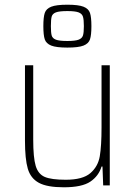

<svg xmlns="http://www.w3.org/2000/svg" viewBox="-20 -787 573 815"><path d="M86 -190V-510H121V-195Q121 -118 131.5 -83Q142 -48 170 -36Q198 -24 259 -24Q331 -24 363.5 -52Q396 -80 403.5 -123.5Q411 -167 411 -246V-510H446V0H418L415 -80H411Q399 -40 363.5 -16Q328 8 251 8Q180 8 145 -11Q110 -30 98 -71Q86 -112 86 -190ZM164 -676Q164 -714 170 -732Q176 -750 197.5 -758.5Q219 -767 266 -767Q313 -767 334.5 -758.5Q356 -750 362 -732Q368 -714 368 -676Q368 -638 362 -620Q356 -602 334.5 -593.5Q313 -585 266 -585Q219 -585 197.5 -593.5Q176 -602 170 -620Q164 -638 164 -676ZM336 -676Q336 -704 332 -716.5Q328 -729 313.5 -734.5Q299 -740 266 -740Q232 -740 217.5 -734.5Q203 -729 199.5 -717Q196 -705 196 -676Q196 -648 199.5 -636Q203 -624 217.5 -618.5Q232 -613 266 -613Q299 -613 313.5 -618.5Q328 -624 332 -636Q336 -648 336 -676Z"/></svg>

Font: Saira Semi Condensed Thin
Style: Regular
Weight: 100
Width: 4
Designer: Hector Gatti with collaboration of the Omnibus-Type team
Foundry: Omnibus-Type
Version: Version 1.001; ttfautohint (v1.8)